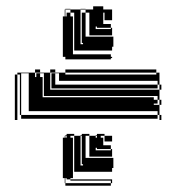

<svg xmlns="http://www.w3.org/2000/svg" viewBox="-20 -580 557 608"><path d="M311 -540H307V-516H311ZM203 -536H191V-540H203ZM251 -536H239V-540H251ZM215 -492V-516H211V-492ZM331 -488V-492H287V-496H283V-488ZM215 -468V-492H211V-468ZM215 -444V-468H211V-444ZM215 -444H211V-420H215ZM43 -312V-328H35V-312ZM107 -344H95V-348H107ZM155 -344H143V-348H155ZM119 -300V-324H115V-300ZM155 -328V-324H167V-348H155V-350H139V-360H155V-350H187V-344H475V-350H187V-360H475V-350H485V-312H491V-296H485V-312H479V-324H155V-312H143V-328ZM119 -300H115V-276H119ZM43 -328V-344H35V-350H91V-336H95V-344H107V-336H115V-324H119V-348H107V-350H91V-360H107V-350H139V-296H485V-264H491V-248H485V-264H479V-276H115V-272H467V-264H479V-252H467V-248H485V-216H491V-200H485V-216H479V-228H71V-348H47V-216H479V-204H47V-216H35V-200H27V-344H35V-328ZM215 -132V-150H203V-144H211V-132ZM307 -144V-132H311V-150H299V-144ZM215 -108V-132H211V-108ZM331 -104V-108H287V-112H283V-104ZM215 -84V-108H211V-84ZM215 -60V-84H211V-60ZM215 -60H211V-36H215ZM251 -520H239V-536H251ZM251 -472V-488H239V-472ZM331 -392H187V-400H179V-528H185V-550H187V-528H191V-536H203V-528H211V-516H215V-540H203V-550H187V-552H203V-550H235V-440H243V-444H239V-472H251V-468H263V-492H251V-488H239V-504H251V-492H263V-516H251V-504H239V-520H251V-516H263V-540H251V-550H235V-552H251V-550H275V-560H307V-550H335V-516H307V-504H331V-492H335V-468H251V-464H339V-432H335V-420H211V-408H331V-400H335V-396H331ZM155 -328H143V-344H155ZM43 -296V-312H35V-296ZM479 -300H143V-312H479ZM43 -280V-296H35V-280ZM43 -264V-280H35V-264ZM43 -248V-264H35V-248ZM43 -232V-248H35V-232ZM43 -232H35V-216H43ZM251 -88V-104H239V-88ZM185 0V-16H179V-144H185V-150H187V-144H191V-150H187V-152H191V-156H215V-150H235V-56H243V-60H239V-88H251V-84H263V-108H251V-104H239V-120H251V-108H263V-132H251V-120H239V-136H251V-132H263V-150H251V-136H239V-150H235V-152H239V-156H263V-150H283V-144H287V-150H283V-152H287V-156H311V-150H335V-132H307V-120H331V-108H335V-84H251V-80H339V-48H335V-36H211V-16H203V-12H335V0H331V-8H203V-12H191V-16H187V0H331V8H187V0Z"/></svg>

Font: Rubik Broken Fax
Style: Regular
Weight: 400
Designer: Hubert and Fischer, NaN
Foundry: Hubert and Fischer, NaN
Version: Version 2.201